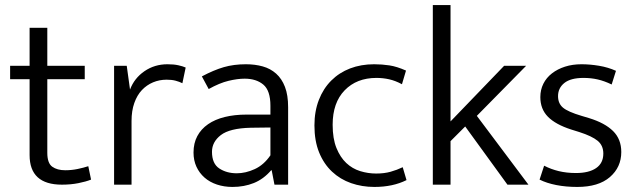

<svg xmlns="http://www.w3.org/2000/svg" viewBox="-20 -730 2515 759"><path d="M315 -417H167V-126Q167 -85 186.5 -71Q206 -57 238 -57Q263 -57 287 -62Q311 -67 329 -73L340 -20Q320 -12 290 -6Q260 0 225 0Q97 0 97 -117V-417H20V-470H97V-620H167V-470H315Z M431 0V-470H481L494 -376Q511 -421 551 -448.5Q591 -476 642 -476Q667 -476 685 -472Q703 -468 714 -463L701 -401Q689 -407 674 -411Q659 -415 639 -415Q610 -415 585 -404.5Q560 -394 541 -374Q522 -354 511 -323Q500 -292 500 -252V0Z M778 -428Q825 -453 864.5 -464.5Q904 -476 952 -476Q988 -476 1018.5 -467.5Q1049 -459 1071.5 -439Q1094 -419 1106.5 -386.5Q1119 -354 1119 -306V0H1065L1054 -57H1052Q1022 -22 983.5 -6.5Q945 9 899 9Q866 9 837.5 -0.5Q809 -10 788.5 -28Q768 -46 756.5 -71Q745 -96 745 -127Q745 -164 760 -192Q775 -220 802.5 -239Q830 -258 868.5 -267.5Q907 -277 954 -277H1049V-312Q1049 -372 1021 -395.5Q993 -419 947 -419Q919 -419 883.5 -410.5Q848 -402 805 -378ZM1049 -226 971 -225Q888 -223 853 -196Q818 -169 818 -130Q818 -83 847 -64Q876 -45 916 -45Q951 -45 987 -61.5Q1023 -78 1049 -116Z M1467 -44Q1499 -44 1524 -51Q1549 -58 1572 -69L1587 -18Q1533 9 1460 9Q1411 9 1368 -6Q1325 -21 1292.5 -51.5Q1260 -82 1241.5 -127.5Q1223 -173 1223 -234Q1223 -290 1240.5 -335Q1258 -380 1289.5 -411.5Q1321 -443 1364 -459.5Q1407 -476 1459 -476Q1490 -476 1519.5 -471.5Q1549 -467 1585 -451L1569 -397Q1543 -411 1518.5 -416.5Q1494 -422 1468 -422Q1390 -422 1342.5 -373Q1295 -324 1295 -237Q1295 -182 1310 -145Q1325 -108 1349 -85.5Q1373 -63 1404 -53.5Q1435 -44 1467 -44Z M1761 -172V0H1691V-710H1761V-250L1973 -470H2060L1865 -272L2069 0H1986L1819 -230Z M2398 -396Q2369 -410 2342.5 -416Q2316 -422 2287 -422Q2236 -422 2211 -402Q2186 -382 2186 -350Q2186 -321 2205.5 -304.5Q2225 -288 2279 -272L2309 -263Q2371 -244 2403.5 -212Q2436 -180 2436 -129Q2436 -69 2391 -30Q2346 9 2262 9Q2217 9 2179 1.5Q2141 -6 2113 -20L2131 -75Q2158 -61 2189 -53.5Q2220 -46 2257 -46Q2308 -46 2336.5 -65.5Q2365 -85 2365 -123Q2365 -155 2342.5 -173.5Q2320 -192 2270 -208L2238 -218Q2176 -238 2146 -268.5Q2116 -299 2116 -346Q2116 -375 2128 -399Q2140 -423 2162 -440Q2184 -457 2213.5 -466.5Q2243 -476 2279 -476Q2312 -476 2348 -470Q2384 -464 2415 -450Z"/></svg>

Font: Ek Mukta Light
Style: Regular
Weight: 300
Designer: Girish Dalvi and Yashodeep Gholap
Foundry: Ek Type
Version: Version 2.538;PS 1.002;hotconv 16.6.51;makeotf.lib2.5.65220;